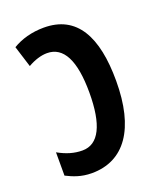

<svg xmlns="http://www.w3.org/2000/svg" viewBox="-111 -623 586 704"><g transform="rotate(-20 182.0 -271.0)"><path d="M143 -552C96 -552 54 -540 21 -520L47 -437C73 -452 99 -460 122 -460C186 -460 219 -397 219 -271C219 -146 187 -80 123 -80C91 -80 61 -89 29 -107V-16C55 -3 85 10 127 10C255 10 326 -92 326 -278C326 -450 272 -552 143 -552Z"/></g></svg>

Font: Noto Sans Display Condensed Medium
Style: Regular
Weight: 500
Width: 3
Designer: Monotype Design Team
Foundry: Monotype Imaging Inc.
Version: Version 1.900